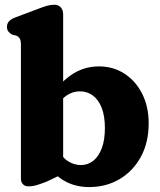

<svg xmlns="http://www.w3.org/2000/svg" viewBox="-20 -769 671 803"><path d="M244.1 -709.2V-42.4L176.1 -9.8Q155.2 -1.6 136.4 4.4Q117.6 10.4 98.9 10.4Q85.3 10.4 76.4 2Q67.5 -6.4 67.5 -22.6V-580.4Q67.5 -600.8 62.1 -608.6Q56.6 -616.4 47.3 -620.4L32.3 -623.6Q22 -628.8 15.6 -636.5Q9.1 -644.2 9.1 -656.4Q9.1 -670.2 17.6 -679.8Q26 -689.4 44.3 -696.2L140.1 -732.2Q162 -740.7 176.9 -744.9Q191.8 -749.2 207.5 -749.2Q224.5 -749.2 234.3 -738Q244.1 -726.8 244.1 -709.2ZM210.4 -310.8 180.5 -348.6Q221.6 -415.3 274.6 -453.3Q327.7 -491.3 393.8 -491.3Q453.7 -491.3 500.7 -460.8Q547.7 -430.3 574.7 -376.7Q601.8 -323.2 601.8 -253.2Q601.8 -172.9 569 -112.9Q536.2 -52.9 479.8 -19.7Q423.5 13.4 353 13.4Q292.7 13.4 246.3 -14.3Q199.9 -41.9 168.8 -94.9L215.8 -153.6Q236.8 -112.9 262.9 -95.8Q289.1 -78.7 318.4 -78.7Q347.5 -78.7 370.2 -96.6Q392.8 -114.6 405.8 -149.2Q418.7 -183.8 418.7 -233.7Q418.7 -284.7 405 -318.8Q391.3 -352.9 367.7 -370Q344 -387 314.3 -387Q282.7 -387 256.4 -368.3Q230.1 -349.5 210.4 -310.8Z"/></svg>

Font: Fraunces SuperSoft 9pt
Style: Regular
Weight: 900
Version: Version 1.000;[b76b70a41]